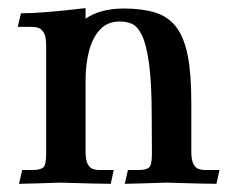

<svg xmlns="http://www.w3.org/2000/svg" viewBox="-20 -449 564 469"><path d="M508.8 0Q481 0 385.3 -2.9Q318.8 -0.5 284.7 0L292.5 -33.7H317.4Q336.4 -33.7 343.8 -39.6Q351.1 -45.4 351.1 -73.7L350.6 -163.6Q350.6 -246.6 344 -294.2Q337.4 -341.8 326.4 -363.5Q315.4 -385.3 302 -390.9Q288.6 -396.5 272.9 -396.5Q242.7 -396.5 224.1 -376.5Q205.6 -356.4 197.3 -323.7Q189 -291 189 -253.4V-79.6Q189 -57.6 194.3 -48.1Q199.7 -38.6 207 -36.1Q214.4 -33.7 222.2 -33.7H257.8L250.5 0Q222.7 0 127 -2.9Q60.5 -0.5 26.4 0L34.2 -33.7H59.1Q77.6 -33.7 85.2 -39.6Q92.8 -45.4 92.8 -73.7V-336.9Q92.8 -358.9 87.4 -368.4Q82 -377.9 74.7 -380.6Q67.4 -383.3 59.1 -383.3H23.4L31.2 -416.5Q83 -416.5 189 -429.2V-403.3Q224.6 -428.2 282.7 -428.2Q326.7 -428.2 358.6 -418.5Q390.6 -408.7 410.2 -383.3Q429.7 -357.9 438.5 -313.7Q447.3 -269.5 447.3 -200.2V-79.6Q447.3 -57.6 452.6 -48.1Q458 -38.6 465.3 -36.1Q472.7 -33.7 480.5 -33.7H516.1Z"/></svg>

Font: Quaaykop
Style: Medium
Weight: 500
Designer: Tup Wanders
Foundry: Free font, DO NOT SELL
Version: Version 1.00;July 31, 2023;FontCreator 11.5.0.2430 64-bit